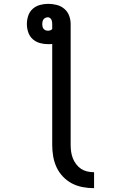

<svg xmlns="http://www.w3.org/2000/svg" viewBox="-20 -755 640 1000"><path d="M470 225Q440 225 410.5 219.5Q381 214 355 200.5Q329 187 308 165Q287 143 274.5 116Q262 89 257 59.5Q252 30 252 0V-526Q247 -525 241.5 -525Q236 -525 230 -525Q208 -525 187 -531Q166 -537 150 -551.5Q134 -566 127 -587Q120 -608 120 -630Q120 -652 127 -673Q134 -694 150 -708.5Q166 -723 187.5 -729Q209 -735 231 -735Q253 -735 275 -729.5Q297 -724 314.5 -709.5Q332 -695 340 -673.5Q348 -652 348 -630V0Q348 18 350.5 35.5Q353 53 359.5 69.5Q366 86 377 100.5Q388 115 402.5 124.5Q417 134 434.5 138Q452 142 470 142ZM230 -595Q236 -595 242 -597Q248 -599 252 -604V-630Q252 -636 251 -642Q250 -648 247.5 -653Q245 -658 240 -661.5Q235 -665 229 -665Q223 -665 216.5 -662Q210 -659 206.5 -654Q203 -649 201.5 -642.5Q200 -636 200 -630Q200 -623 201.5 -616.5Q203 -610 207 -605Q211 -600 217 -597.5Q223 -595 230 -595Z"/></svg>

Font: Iosevka Medium Extended
Style: Regular
Weight: 500
Width: 7
Monospace: yes
Designer: Belleve Invis
Foundry: Belleve Invis
Version: Version 32.5.0; ttfautohint (v1.8.4)